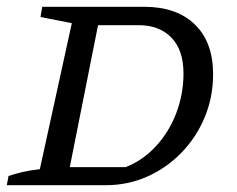

<svg xmlns="http://www.w3.org/2000/svg" viewBox="-20 -544 695 564"><path d="M404 -524Q499 -524 552.5 -472Q606 -420 606 -326Q606 -259 581.5 -200Q557 -141 513.5 -96Q470 -51 413 -25.5Q356 0 291 0H0L5 -27Q22 -33 45.5 -38.5Q69 -44 97 -47L191 -476L99 -494L104 -524ZM349 -53Q400 -73 438.5 -115Q477 -157 498 -212.5Q519 -268 519 -328Q519 -397 483.5 -433.5Q448 -470 388 -470H268L185 -53Z"/></svg>

Font: Piazzolla SC
Style: Italic
Weight: 400
Italic angle: -11.3°
Designer: Juan Pablo del Peral
Foundry: Huerta Tipografica
Version: Version 1.330